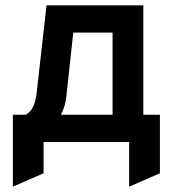

<svg xmlns="http://www.w3.org/2000/svg" viewBox="-20 -531 656 718"><path d="M28 167V-102H77Q95 -112.5 104.2 -132.8Q113.5 -153 117 -183L154 -511H516V-102H578V117L463 167V0H143V117ZM208 -102H401V-409H254L228 -169Q226 -149 220.5 -132.8Q215 -116.5 208 -102Z"/></svg>

Font: Overpass Mono Light
Style: Regular
Weight: 300
Monospace: yes
Designer: Delve Withrington, Dave Bailey
Foundry: Delve Fonts LLC
Version: Version 4.000